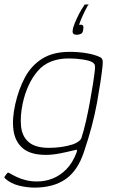

<svg xmlns="http://www.w3.org/2000/svg" viewBox="-24 -714 539 874"><path d="M46 -242Q61 -308 89.5 -361.5Q118 -415 167.5 -446.5Q217 -478 294 -478Q332 -478 369 -472Q406 -466 431 -454Q439 -451 442 -442Q445 -433 443 -415Q436 -349 417.5 -246Q399 -143 358 -22Q330 63 274.5 101.5Q219 140 133 140Q99 140 62.5 131Q26 122 1 100Q-4 95 -4 93.5Q-4 92 -3 90Q-1 87 1 84.5Q3 82 5 79Q7 76 9 74Q11 72 13.5 72Q16 72 17 73Q34 83 53 92Q72 101 95 106.5Q118 112 145 112Q182 112 216 98.5Q250 85 278 56.5Q306 28 324 -18Q324 -20 325 -22Q326 -24 326 -26Q328 -33 322.5 -32Q317 -31 309 -29Q281 -22 248 -15.5Q215 -9 184 -9Q116 -9 80.5 -38.5Q45 -68 37.5 -120.5Q30 -173 46 -242ZM79 -242Q67 -183 72 -137.5Q77 -92 107.5 -66.5Q138 -41 199 -41Q227 -41 255.5 -45Q284 -49 308 -57Q323 -62 334 -70.5Q345 -79 347 -87Q358 -121 367.5 -163Q377 -205 385 -248.5Q393 -292 399 -330.5Q405 -369 408 -397Q409 -405 408 -415Q407 -425 394 -432Q381 -439 350.5 -443.5Q320 -448 290 -448Q197 -448 148 -391Q99 -334 79 -242ZM307 -576Q308 -588 316.5 -609Q325 -630 336.5 -652Q348 -674 359 -689Q359 -691 361 -693Q362 -693 369 -693.5Q376 -694 380 -694Q379 -693 378 -691.5Q377 -690 375 -688Q370 -679 362 -663Q354 -647 347 -630.5Q340 -614 336 -601Q350 -603 353.5 -597.5Q357 -592 355 -580Q354 -569 349 -563.5Q344 -558 330 -556Q316 -555 310.5 -560Q305 -565 307 -576Z"/></svg>

Font: Glory Thin
Style: Italic
Weight: 100
Italic angle: -12°
Designer: Robert Leuschke
Foundry: Robert Leuschke
Version: Version 1.011